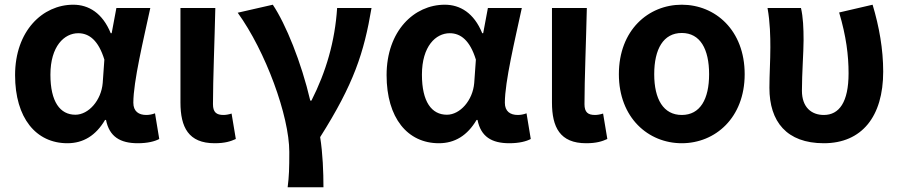

<svg xmlns="http://www.w3.org/2000/svg" viewBox="-20 -594 3821 815"><path d="M266 14C334 14 387 -19 426 -85H430C444 -14 490 14 565 14C607 14 637 6 656 -4L638 -113C625 -108 612 -106 601 -106C569 -106 546 -121 546 -158C546 -248 589 -425 618 -560H474L454 -453H450C415 -539 356 -574 291 -574C161 -574 44 -463 44 -275C44 -93 133 14 266 14ZM300 -107C235 -107 194 -162 194 -277C194 -398 253 -453 312 -453C359 -453 398 -422 423 -341L416 -242C410 -168 356 -107 300 -107Z M891 14C935 14 959 6 981 -4L963 -112C951 -108 938 -106 929 -106C899 -106 884 -117 884 -152C884 -257 891 -423 894 -560H746V-159C746 -54 780 14 891 14Z M1201 201H1353C1353 137 1350 57 1339 -12C1482 -238 1525 -370 1557 -560H1411C1402 -419 1364 -289 1302 -167H1297C1259 -330 1193 -492 1138 -574L989 -540C1107 -377 1208 -102 1208 51C1208 124 1207 153 1201 201Z M1843 14C1911 14 1964 -19 2003 -85H2007C2021 -14 2067 14 2142 14C2184 14 2214 6 2233 -4L2215 -113C2202 -108 2189 -106 2178 -106C2146 -106 2123 -121 2123 -158C2123 -248 2166 -425 2195 -560H2051L2031 -453H2027C1992 -539 1933 -574 1868 -574C1738 -574 1621 -463 1621 -275C1621 -93 1710 14 1843 14ZM1877 -107C1812 -107 1771 -162 1771 -277C1771 -398 1830 -453 1889 -453C1936 -453 1975 -422 2000 -341L1993 -242C1987 -168 1933 -107 1877 -107Z M2468 14C2512 14 2536 6 2558 -4L2540 -112C2528 -108 2515 -106 2506 -106C2476 -106 2461 -117 2461 -152C2461 -257 2468 -423 2471 -560H2323V-159C2323 -54 2357 14 2468 14Z M2874 14C3016 14 3141 -94 3141 -279C3141 -466 3016 -574 2874 -574C2732 -574 2607 -466 2607 -279C2607 -94 2732 14 2874 14ZM2874 -106C2796 -106 2757 -173 2757 -279C2757 -386 2796 -454 2874 -454C2952 -454 2990 -386 2990 -279C2990 -173 2952 -106 2874 -106Z M3477 14C3638 14 3729 -99 3729 -290C3729 -385 3712 -481 3684 -574L3542 -541C3572 -440 3582 -359 3582 -283C3582 -160 3542 -106 3477 -106C3425 -106 3384 -138 3384 -209C3384 -282 3391 -373 3391 -423C3391 -475 3389 -521 3380 -560H3238C3249 -499 3250 -437 3250 -393C3250 -335 3246 -278 3246 -221C3246 -78 3319 14 3477 14Z"/></svg>

Font: Source Han Sans SC Bold
Style: Regular
Weight: 700
Designer: Ryoko NISHIZUKA (kana & ideographs); Paul D. Hunt (Latin, Greek & Cyrillic); Wenlong ZHANG (bopomofo); Sandoll Communica
Foundry: Adobe Systems Incorporated
Version: Version 1.001;PS 1.001;hotconv 1.0.78;makeotf.lib2.5.61930